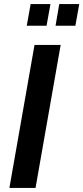

<svg xmlns="http://www.w3.org/2000/svg" viewBox="-20 -920 408 940"><path d="M154 0H26L149 -700H277ZM349 -794H252L270 -900H368ZM208 -794H111L130 -900H227Z"/></svg>

Font: Cabin
Style: Bold Italic
Weight: 700
Designer: Pablo Impallari
Foundry: Pablo Impallari. www.impallari.com Igino Marini. www.ikern.com
Version: Version 1.005